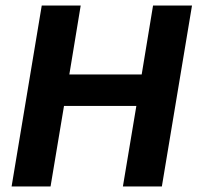

<svg xmlns="http://www.w3.org/2000/svg" viewBox="-20 -670 710 690"><path d="M21.7 0 130 -650H270L229.2 -402.5H489.2L530 -650H670L561.7 0H421.7L470 -289.2H210L161.7 0Z"/></svg>

Font: Familjen Grotesk
Style: Bold Italic
Weight: 700
Italic angle: -9.46201°
Designer: Anders Wikstroem, Jonas Baeckman, Matilda Gysing, Kristian Moeller
Foundry: Familjen STHLM AB
Version: Version 2.002; ttfautohint (v1.8.4.7-5d5b)